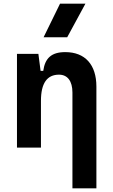

<svg xmlns="http://www.w3.org/2000/svg" viewBox="-20 -815 626 1060"><path d="M379.9 224.6H512.2V-336.9C512.2 -458 449.7 -527.3 340.3 -527.3C263.2 -527.3 228.5 -493.2 218.8 -423.8H204.1L191.9 -517.6H73.7V0H206.1V-258.3C206.1 -355.5 239.7 -402.8 305.7 -402.8C353 -402.8 379.9 -367.2 379.9 -304.2ZM220.7 -609.4H351.1L451.7 -794.9H311.5Z"/></svg>

Font: Cascadia Code
Style: Bold
Weight: 700
Monospace: yes
Designer: Aaron Bell
Foundry: Saja Typeworks
Version: Version 2404.023